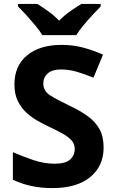

<svg xmlns="http://www.w3.org/2000/svg" viewBox="-20 -954 591 984"><path d="M511 -198Q511 -103 442.5 -46.5Q374 10 248 10Q135 10 46 -33V-174Q97 -152 151.5 -133.5Q206 -115 260 -115Q316 -115 339.5 -136.5Q363 -158 363 -191Q363 -218 344.5 -237Q326 -256 295 -272.5Q264 -289 224 -308Q199 -320 170 -336.5Q141 -353 114.5 -377.5Q88 -402 71 -437Q54 -472 54 -521Q54 -617 119 -670.5Q184 -724 296 -724Q352 -724 402.5 -711Q453 -698 508 -674L459 -556Q410 -576 371 -587Q332 -598 291 -598Q248 -598 225 -578Q202 -558 202 -526Q202 -488 236 -466Q270 -444 337 -412Q392 -386 430.5 -358Q469 -330 490 -292Q511 -254 511 -198ZM197 -774Q183 -797 160.5 -824Q138 -851 114.5 -877Q91 -903 72 -921V-934H171Q197 -918 227 -896.5Q257 -875 283 -848Q309 -875 340 -896.5Q371 -918 397 -934H496V-921Q478 -903 454 -877Q430 -851 407.5 -824Q385 -797 371 -774Z"/></svg>

Font: Noto Sans Gurmukhi
Style: Bold
Weight: 700
Designer: Jelle Bosma - Monotype Design Team
Foundry: Monotype Imaging Inc.
Version: Version 2.004; ttfautohint (v1.8.4.7-5d5b)